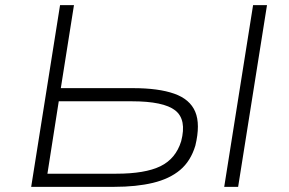

<svg xmlns="http://www.w3.org/2000/svg" viewBox="-20 -725 1122 745"><path d="M101 0 213 -705H267L216 -383H496Q595 -383 656 -361.5Q717 -340 737.5 -291.5Q758 -243 738 -160Q720 -100 679 -65.5Q638 -31 573.5 -15.5Q509 0 423 0ZM164 -51H431Q543 -51 602.5 -80Q662 -109 683 -177Q705 -261 660 -296.5Q615 -332 491 -332H208ZM850 0 962 -705H1016L904 0Z"/></svg>

Font: Nunito Sans 7pt Expanded ExtraLight
Style: Italic
Weight: 250
Width: 7
Italic angle: -9°
Designer: Vernon Adams
Foundry: Vernon Adams
Version: Version 3.101;gftools[0.9.27]